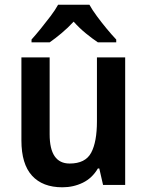

<svg xmlns="http://www.w3.org/2000/svg" viewBox="-20 -786 626 816"><path d="M512 -542V0H418L402 -70H396Q372 -29 332 -9.5Q292 10 245 10Q161 10 116 -39.5Q71 -89 71 -189V-542H191V-215Q191 -91 276 -91Q343 -91 367.5 -137Q392 -183 392 -271V-542ZM360 -766Q372 -744 392 -717Q412 -690 433.5 -664Q455 -638 474 -618V-606H396Q372 -622 344.5 -644.5Q317 -667 293 -694Q268 -667 241 -644.5Q214 -622 191 -606H114V-618Q132 -638 153.5 -664.5Q175 -691 195 -717.5Q215 -744 227 -766Z"/></svg>

Font: Noto Sans Sinhala SemiCondensed SemiBold
Style: Regular
Weight: 600
Width: 4
Designer: Jelle Bosma - Monotype Design Team
Foundry: Monotype Imaging Inc.
Version: Version 2.006; ttfautohint (v1.8.4.7-5d5b)